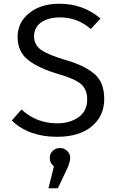

<svg xmlns="http://www.w3.org/2000/svg" viewBox="-20 -720 640 1026"><path d="M537 -191Q537 -100 470 -44.5Q403 11 285 11Q133 11 43 -76L95 -135Q174 -61 286 -61Q354 -61 400 -94Q446 -127 446 -189Q446 -240 414.5 -269Q383 -298 296 -323Q184 -356 129 -400.5Q74 -445 74 -522Q74 -600 136 -650Q198 -700 297 -700Q425 -700 517 -621L465 -565Q394 -627 300 -627Q240 -627 201 -601Q162 -575 162 -525Q162 -481 199 -454Q236 -427 335 -398Q432 -370 484.5 -325Q537 -280 537 -191ZM355 124Q355 144 340 179L289 286H239L268 169Q246 152 246 124Q246 101 261.5 86Q277 71 300 71Q323 71 339 86.5Q355 102 355 124Z"/></svg>

Font: Fira Mono
Style: Regular
Weight: 400
Designer: Carrois Corporate & Edenspiekermann AG
Foundry: Carrois Corporate GbR & Edenspiekermann AG
Version: Version 3.206;PS 003.206;hotconv 1.0.70;makeotf.lib2.5.58329